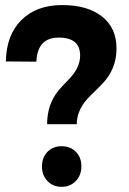

<svg xmlns="http://www.w3.org/2000/svg" viewBox="-20 -721 502 750"><path d="M144 -70.8Q144 -106 165.5 -127.9Q187 -149.9 220.7 -149.9Q254.9 -149.9 276.4 -127.9Q297.9 -106 297.9 -71.3Q297.9 -36.1 275.9 -13.7Q253.9 8.8 220.7 8.8Q187.5 8.8 165.5 -13.7Q144 -36.1 144 -70.8ZM435.1 -531.2Q435.1 -451.7 380.4 -394.5Q357.9 -371.1 335 -349.1Q279.8 -296.4 279.8 -235.8H164.1Q164.1 -314.5 209.5 -368.7Q228 -390.1 247.1 -409.2Q293 -455.1 293 -503.9Q293 -574.2 209.5 -574.2Q126 -574.2 122.1 -480L2.9 -481Q4.9 -585 64 -643.1Q123 -701.2 222.7 -701.2Q322.3 -701.2 378.9 -656.2Q435.5 -611.3 435.1 -531.2Z"/></svg>

Font: TruenoSBd
Style: Demi
Weight: 600
Designer: Julieta Ulanovsky
Foundry: Julieta Ulanovsky
Version: Version 3.001b